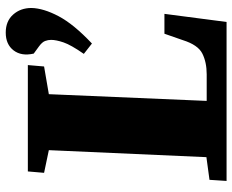

<svg xmlns="http://www.w3.org/2000/svg" viewBox="-92 -738 829 686"><g transform="rotate(-90 323.0 -394.5)"><path d="M24 -61 105 -72 130 -635 49 -652 54 -710H434L429 -652L330 -635L306 -71H401Q444 -71 475 -86.5Q506 -102 523 -156L546 -222H617L588 0H20ZM511 -481 474 -510Q506 -556 515 -582.5Q524 -609 524 -627Q524 -638 520 -648.5Q516 -659 501 -670L475 -689Q465 -733 486.5 -761Q508 -789 550 -789Q591 -789 614.5 -762.5Q638 -736 638 -697Q637 -654 608.5 -600Q580 -546 511 -481Z"/></g></svg>

Font: Literata 36pt ExtraBold
Style: Italic
Weight: 800
Italic angle: -2°
Designer: Latin by Veronika Burian and Jose Scaglione. Greek by Irene Vlachou. Cyrillic by Vera Evstafieva
Foundry: TypeTogether
Version: Version 3.002